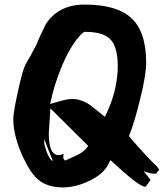

<svg xmlns="http://www.w3.org/2000/svg" viewBox="-20 -767 714 838"><path d="M173 -161V-152Q172 -136 184 -103Q198 -67 211 -65Q197 -96 173 -161ZM264 -66Q291 -78 319.5 -91.5Q348 -105 365 -130L200 -294Q193 -195 193 -185Q193 -90 236 -90Q246 -90 257 -96Q257 -94 257 -89Q256 -84 256 -82Q256 -73 264 -66ZM199 -313Q223 -320 247 -327Q276 -335 296 -335Q333 -335 373 -309Q378 -305 438 -257Q494 -371 494 -478Q494 -560 463 -594Q432 -628 352 -628H347Q297 -588 252 -483Q215 -395 199 -313ZM663 -9H653Q637 -9 607 -20Q617 -7 637 18Q635 20 626 34Q617 48 613 48Q587 48 462 -68Q458 -59 448 -41Q423 -1 362 26Q306 51 255 51Q188 51 148 18Q116 -8 84 -74Q38 -170 38 -248Q38 -276 58.5 -369Q79 -462 91 -485Q109 -514 140 -574Q151 -604 180 -662Q236 -747 349 -747Q488 -747 551 -690Q618 -631 618 -493Q618 -440 591 -332Q567 -233 543 -173Q574 -134 642 -63Q674 -34 674 -25Q674 -23 669 -19.5Q664 -16 663 -9Z"/></svg>

Font: Ode an Erik AH
Style: Regular
Weight: 400
Designer: Andreas Höfeld
Foundry: Fontgrube AH
Version: Version 2.00